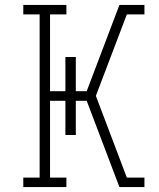

<svg xmlns="http://www.w3.org/2000/svg" viewBox="-20 -755 640 775"><path d="M74 0V-38H140V-697H74V-735H248V-697H182V-387H244V-525H286V-387H330L462 -735H563V-697H492L367 -368L492 -38H563V0H462L330 -348H286V-210H244V-348H182V-38H248V0Z"/></svg>

Font: Iosevka Slab XLtEx
Style: Regular
Weight: 200
Width: 7
Monospace: yes
Designer: Belleve Invis
Foundry: Belleve Invis
Version: Version 11.1.0; ttfautohint (v1.8.3)